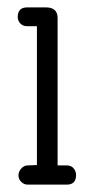

<svg xmlns="http://www.w3.org/2000/svg" viewBox="-20 -500 254 520"><path d="M80 -429H54Q42 -429 35 -436.5Q28 -444 28 -454Q28 -480 54 -480H104Q135 -480 136 -453V-52H161Q173 -52 179.5 -44Q186 -36 186 -26Q186 0 161 0H55Q45 0 37.5 -7.5Q30 -15 30 -25Q30 -35 37.5 -43.5Q45 -52 55 -52L80 -53Z"/></svg>

Font: Glass Antiqua
Style: Regular
Weight: 400
Version: 1.001